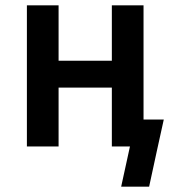

<svg xmlns="http://www.w3.org/2000/svg" viewBox="-20 -550 640 721"><path d="M540 151H435L468 0H400V-221H200V0H81V-530H200V-322H400V-530H519V-101H595L569 17Z"/></svg>

Font: Iosevka Curly Extended
Style: Bold
Weight: 700
Width: 7
Monospace: yes
Designer: Belleve Invis
Foundry: Belleve Invis
Version: Version 11.1.0; ttfautohint (v1.8.3)